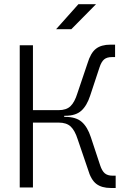

<svg xmlns="http://www.w3.org/2000/svg" viewBox="-20 -914 626 936"><path d="M76.2 0V-693.4H140.6V-377H265.6Q303.2 -377 323.5 -396.2Q343.8 -415.5 357.4 -459.5L406.7 -605.5Q421.9 -656.2 447.8 -676.3Q473.6 -696.3 518.1 -696.3H541V-635.7H525.4Q501 -635.7 487.5 -624.3Q474.1 -612.8 465.3 -585.9L419.9 -448.7Q403.8 -398.9 376.5 -374.3Q349.1 -349.6 298.3 -349.6H293V-344.2H298.3Q350.6 -344.2 378.7 -319.6Q406.7 -294.9 422.9 -245.1L468.3 -107.9Q477.1 -81.1 490.7 -69.3Q504.4 -57.6 528.3 -57.6H543.9V2.4H520Q475.6 2.4 449.5 -17.6Q423.3 -37.6 408.7 -88.4L358.9 -234.4Q345.2 -277.8 324.7 -297.1Q304.2 -316.4 265.6 -316.4H140.6V0ZM253.4 -771.5 362.3 -893.6H448.2L327.6 -771.5Z"/></svg>

Font: CaskaydiaMono NF Light
Style: Regular
Weight: 300
Designer: Aaron Bell
Foundry: Saja Typeworks
Version: Version 2111.001; ttfautohint (v1.8.4);Nerd Fonts 3.1.1